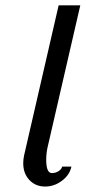

<svg xmlns="http://www.w3.org/2000/svg" viewBox="-20 -680 317 710"><path d="M155.8 -134.8Q150.9 -113.3 150.9 -88.9Q150.9 -40 171.9 -40Q185.5 -40 196.5 -47.1Q207.5 -54.2 210 -64H244.1Q237.8 -33.2 209.2 -11.7Q180.7 9.8 147 9.8Q111.3 9.8 88.6 -14.4Q65.9 -38.6 65.9 -76.2Q65.9 -89.4 68.8 -104L196.8 -660.2H276.9Z"/></svg>

Font: Pfennig
Style: Italic
Weight: 500
Italic angle: -13°
Version: Version 20120410 ; ttfautohint (v0.8)